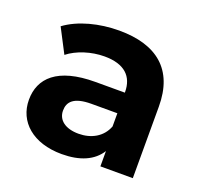

<svg xmlns="http://www.w3.org/2000/svg" viewBox="-101 -658 817 779"><g transform="rotate(20 307.0 -268.5)"><path d="M395 -169C376 -119 329 -94 275 -94C218 -94 184 -120 184 -161C184 -198 206 -226 283 -226H395ZM239 7C318 7 374 -18 404 -66V0H544V-309C544 -469 450 -544 288 -544C203 -544 116 -522 58 -479L112 -375C151 -406 211 -425 268 -425C354 -425 395 -385 395 -317V-315H268C104 -315 39 -248 39 -155C39 -61 114 7 239 7Z"/></g></svg>

Font: Montserrat-Alt1
Style: Bold
Weight: 700
Designer: Differentunic
Foundry: Differentunic
Version: Version 7.222